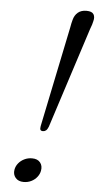

<svg xmlns="http://www.w3.org/2000/svg" viewBox="-54 -782 427 822"><g transform="rotate(5 159.5 -371.0)"><path d="M284 -748Q307.5 -748 314.8 -736.2Q322 -724.5 317 -706.5Q316 -700.5 313 -691Q310 -681.5 306 -671.5L166.5 -239.5Q162 -228 156.2 -223.2Q150.5 -218.5 143 -218.5Q135 -218.5 132.2 -223Q129.5 -227.5 131.5 -239L221 -672Q222.5 -680.5 224.2 -689Q226 -697.5 228 -704Q233 -724 247 -736Q261 -748 284 -748ZM79.5 5.5Q56.5 5.5 44.5 -8.8Q32.5 -23 36 -43.5Q38.5 -58.5 48.5 -71Q58.5 -83.5 73.8 -91Q89 -98.5 107 -98.5Q131 -98.5 142.2 -84.2Q153.5 -70 149.5 -49Q147 -34.5 137.2 -22Q127.5 -9.5 112.5 -2Q97.5 5.5 79.5 5.5Z"/></g></svg>

Font: Fraunces Light
Style: Italic
Weight: 300
Italic angle: -16°
Version: Version 1.000;[b76b70a41]